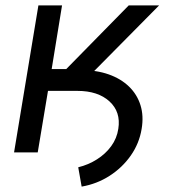

<svg xmlns="http://www.w3.org/2000/svg" viewBox="-20 -566 627 713"><path d="M130.4 -228.5 143.1 -305.7H280.3Q338.4 -305.7 383.5 -289.8Q428.7 -273.9 459 -244.6Q489.3 -215.3 501.7 -175.3Q514.2 -135.3 505.9 -86.9Q497.1 -33.2 465.6 11.7Q434.1 56.6 387 86.9Q339.8 117.2 283.2 127L270.5 55.2Q308.6 45.9 340.3 25.6Q372.1 5.4 393.1 -23.4Q414.1 -52.2 419.4 -87.9Q429.2 -150.4 386.5 -189.5Q343.8 -228.5 267.6 -228.5ZM32.2 0 122.6 -545.9H210.4L171.9 -309.6H226.1L458 -545.9H570.8L256.8 -228.5H158.2L120.1 0Z"/></svg>

Font: Adwaita Sans
Style: Italic
Weight: 400
Italic angle: -9.39999°
Designer: Rasmus Andersson
Foundry: rsms
Version: Version 4.001;git-9221beed3